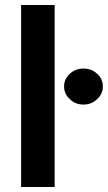

<svg xmlns="http://www.w3.org/2000/svg" viewBox="-20 -750 434 773"><path d="M65 3V-730H200V3ZM261 -351Q238 -372 238 -402Q238 -432 261 -453Q284 -474 316 -474Q349 -474 371 -453Q394 -433 394 -402Q394 -371 371 -351Q349 -329 316 -329Q283 -329 261 -351Z"/></svg>

Font: Sinter Bold
Style: Regular
Weight: 700
Foundry: Adobe & rsms
Version: Version 1.000